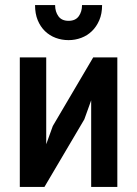

<svg xmlns="http://www.w3.org/2000/svg" viewBox="-20 -752 540 756"><path d="M162 -184 188 -256 347 -526H442V-16H339V-357L312 -282L155 -16H58V-526H162ZM382 -732Q382 -698 371 -672.5Q360 -647 342 -629.5Q324 -612 300 -603Q276 -594 250 -594Q223 -594 199 -603Q175 -612 157 -629.5Q139 -647 128.5 -672.5Q118 -698 118 -732H197Q197 -706 210 -688Q223 -670 250 -670Q277 -670 290 -688Q303 -706 303 -732Z"/></svg>

Font: D2Coding
Style: Bold
Weight: 700
Monospace: yes
Designer: Yong-Rak Park; Jeong-Hwan Yoon; Sang-Min Lee;
Foundry: NHN Corporation
Version: Version 1.3.2; Build 20180524